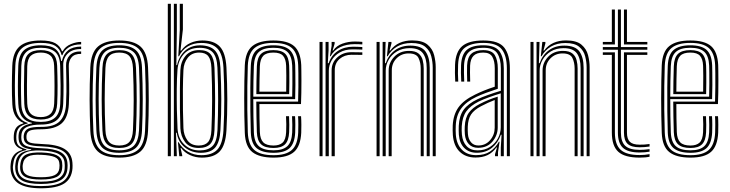

<svg xmlns="http://www.w3.org/2000/svg" viewBox="-20 -820 3831 1008"><path d="M195.2 168.5Q117.5 168.5 78.6 144.1Q39.8 119.8 35.2 68.2Q34.8 61.2 35 54Q35.2 46.8 36.2 39.2Q41.5 -17.5 96.8 -32.5V-36Q56.2 -47.8 52.5 -87.2Q52 -92.2 52.1 -98.5Q52.2 -104.8 52.5 -110Q54 -133.8 64.8 -149.1Q75.5 -164.5 102.2 -172V-175.5Q79 -183.5 62.9 -208Q46.8 -232.5 44.8 -272Q42.2 -319.8 42.4 -369.5Q42.5 -419.2 44.5 -474.8Q47.5 -545.8 83.2 -576.6Q119 -607.5 194.2 -607.5Q244.5 -607.5 270.1 -593.2Q295.8 -579 305.5 -550.8H308.8Q322.8 -576.5 352.5 -588.5Q382.2 -600.5 406 -600V-587Q365.8 -587.2 340.9 -571.1Q316 -555 307.5 -530.2H303.8Q295.5 -563 270.5 -578.9Q245.5 -594.8 194.2 -594.8Q127.8 -594.8 95.4 -567.1Q63 -539.5 60.5 -475.2Q58.2 -418 58.1 -371Q58 -324 60.5 -273.5Q62.8 -229.8 80 -206Q97.2 -182.2 125 -175V-171.5Q93.5 -164 80.5 -149.8Q67.5 -135.5 66 -110Q65 -99 66 -87Q67.5 -66 78.6 -55Q89.8 -44 118.5 -36V-32.5Q84 -25 68.6 -8.4Q53.2 8.2 49.8 39.2Q48.5 47.2 47.9 53Q47.2 58.8 48.2 68Q52.8 113.8 86.6 135.4Q120.5 157 195.2 157Q271.8 157 306.9 135Q342 113 346.5 64Q348 49 346 33Q341.2 -9.8 306.6 -29.4Q272 -49 197.8 -51.5Q149.2 -53.2 129.4 -61.2Q109.5 -69.2 106 -87Q103.2 -99.8 104.8 -110.2Q108.5 -135.5 128.4 -144.8Q148.2 -154 194.5 -153.8Q264.5 -153.2 294.1 -183.8Q323.8 -214.2 326.8 -273.8Q328.5 -310 328.8 -339.1Q329 -368.2 328.4 -399.6Q327.8 -431 326.8 -474.2Q325.8 -508.2 346.1 -529.6Q366.5 -551 406 -550V-537.2Q371.5 -537.8 355.9 -519Q340.2 -500.2 341 -471.5Q342.2 -418.5 343.2 -373.9Q344.2 -329.2 341.5 -273.2Q338 -202.5 303.2 -171.9Q268.5 -141.2 194.2 -141.2Q155.2 -141.2 138.1 -134.8Q121 -128.2 119 -108Q118.8 -106.8 118.8 -100.5Q118.8 -94.2 119.5 -91.2Q122.2 -76 139.2 -70.8Q156.2 -65.5 198 -64Q279 -61.8 317.6 -38.6Q356.2 -15.5 360.2 33.5Q361.5 49 360.5 64Q356.2 118.2 317.1 143.4Q278 168.5 195.2 168.5ZM195.2 145.8Q126.5 145.8 95.4 127.6Q64.2 109.5 60.2 68Q59.5 60 59.9 53.6Q60.2 47.2 61.2 39Q64.5 6.5 83.4 -10.4Q102.2 -27.2 143.5 -32.8V-36.2Q111.2 -40.5 96 -52.2Q80.8 -64 78 -87Q77.2 -93 77.2 -98.9Q77.2 -104.8 77.5 -110.2Q80.2 -161.5 147.5 -172V-175Q115 -181.8 96.6 -205.4Q78.2 -229 76 -274.5Q73.8 -318.5 73.9 -368.1Q74 -417.8 76 -474.2Q78.2 -532.8 107.2 -557.5Q136.2 -582.2 194.2 -582.2Q246 -582.2 270.8 -562.9Q295.5 -543.5 301.2 -499.8H304.8Q313.8 -536.8 337.9 -555.9Q362 -575 406 -575.5V-562.5Q360.5 -563.2 335.5 -538.4Q310.5 -513.5 312 -475.5Q313.5 -421.5 313.6 -371.2Q313.8 -321 311.8 -275Q308.8 -217.5 280.6 -191.6Q252.5 -165.8 194 -166Q151 -166.2 123.4 -154.4Q95.8 -142.5 92.5 -112.5Q90.8 -99.2 92.5 -87.5Q96 -61.2 121.6 -52.4Q147.2 -43.5 197.5 -41.8Q262.8 -39.8 296.1 -22.4Q329.5 -5 333.8 32.8Q334.5 40 334.8 47.9Q335 55.8 334.2 64Q330.5 109.2 295.9 127.5Q261.2 145.8 195.2 145.8ZM194.2 -180Q243.8 -180 268.8 -202.2Q293.8 -224.5 296.2 -274.8Q298.5 -324.2 298.1 -371.5Q297.8 -418.8 295.8 -475.2Q294 -526.8 268.6 -548Q243.2 -569.2 194.2 -569.2Q140.2 -569.2 116.8 -545.6Q93.2 -522 91.8 -473.8Q90.2 -416.5 90.1 -371.4Q90 -326.2 91.8 -273Q93.8 -224.5 119 -202.2Q144.2 -180 194.2 -180ZM194.2 -192.5Q150.2 -192.5 129.6 -212.8Q109 -233 107.5 -275.2Q105.8 -322.8 105.9 -370.5Q106 -418.2 107.5 -473Q108.8 -518 129.9 -537.4Q151 -556.8 194.2 -556.8Q236.5 -556.8 257.5 -537.5Q278.5 -518.2 280 -475.2Q282 -417.8 282.2 -370.6Q282.5 -323.5 280.2 -275.8Q278.2 -232 257.1 -212.2Q236 -192.5 194.2 -192.5ZM194.2 -205.2Q227.2 -205.2 245 -222Q262.8 -238.8 264.5 -276.8Q268.2 -362.2 264.2 -474.8Q262.8 -512.8 244.6 -528.4Q226.5 -544 194.2 -544Q160.2 -544 142.2 -527.8Q124.2 -511.5 123 -472.5Q121.8 -421.5 121.5 -373.4Q121.2 -325.2 123 -275.8Q124.8 -238.8 142.1 -222Q159.5 -205.2 194.2 -205.2ZM195.2 133.8Q262.5 133.8 290 115.8Q317.5 97.8 319.5 65.5Q320.2 55.2 320.1 48.6Q320 42 319 33Q316 4.2 288.8 -11.2Q261.5 -26.8 197.2 -29.8Q136.8 -32.8 108.5 -16.2Q80.2 0.2 74.5 39.8Q73.5 46.8 73 53.4Q72.5 60 73.5 69Q77.2 103.8 106.2 118.8Q135.2 133.8 195.2 133.8ZM195.2 122.5Q139.8 122.5 114.4 109.8Q89 97 86 68.2Q84.5 57.2 87.2 39Q92 2.8 118.8 -9.2Q145.5 -21.2 199 -19.5Q251.8 -17.5 277.2 -5.1Q302.8 7.2 306 33.2Q307.2 44 307.2 50.4Q307.2 56.8 306.2 64.2Q303.2 95.5 277.4 109Q251.5 122.5 195.2 122.5ZM195.2 110.5Q243.2 110.5 265.9 100Q288.5 89.5 291.5 64Q293.8 47.5 291 33.2Q288.5 13.8 267.1 4.5Q245.8 -4.8 197.5 -7.2Q148.8 -10 126.5 1.9Q104.2 13.8 100.8 39Q97.2 53.2 99.8 68.2Q102.5 90 124.5 100.2Q146.5 110.5 195.2 110.5Z M606 7.5Q528 7.5 493 -25.4Q458 -58.2 454.2 -133Q450.8 -212.8 450.5 -294.8Q450.2 -376.8 454.2 -466.8Q458 -544.5 494.8 -576Q531.5 -607.5 606 -607.5Q682.2 -607.5 718 -575.2Q753.8 -543 757.2 -466.2Q761 -381.5 761 -296.9Q761 -212.2 757.2 -133Q753.5 -55 716.6 -23.8Q679.8 7.5 606 7.5ZM606 -5.2Q673.8 -5.2 705.9 -34.5Q738 -63.8 741.5 -134Q745 -208 745.2 -291Q745.5 -374 741.5 -465.8Q738.2 -536.2 706 -565.5Q673.8 -594.8 606 -594.8Q537.8 -594.8 505.6 -565.2Q473.5 -535.8 470.2 -465.8Q466 -373 466.2 -293Q466.5 -213 470.2 -134Q473.2 -64.5 505.2 -34.9Q537.2 -5.2 606 -5.2ZM606 -17.8Q544.2 -17.8 516.6 -45.1Q489 -72.5 486 -134.8Q482.2 -216.5 482 -295.5Q481.8 -374.5 486 -464.8Q489 -529 517.6 -555.6Q546.2 -582.2 606 -582.2Q665.2 -582.2 694 -555.9Q722.8 -529.5 725.5 -465.2Q729.2 -380.5 729.4 -299.8Q729.5 -219 725.5 -134.8Q722.5 -71 694 -44.4Q665.5 -17.8 606 -17.8ZM606 -30.8Q658.8 -30.8 682.9 -55.1Q707 -79.5 709.8 -136Q713.5 -215.2 713.6 -293.5Q713.8 -371.8 709.8 -464Q707.2 -522.5 682 -545.9Q656.8 -569.2 606 -569.2Q552.2 -569.2 528.4 -544.6Q504.5 -520 501.8 -463.8Q498 -378.8 497.9 -300.6Q497.8 -222.5 501.8 -135.2Q504.5 -78.2 529.1 -54.5Q553.8 -30.8 606 -30.8ZM606 -43.2Q561.2 -43.2 540.6 -64.8Q520 -86.2 517.8 -135.2Q513.8 -221.5 513.8 -298.8Q513.8 -376 517.8 -463.5Q520 -514.5 541.1 -535.6Q562.2 -556.8 606 -556.8Q650.8 -556.8 671.2 -535.1Q691.8 -513.5 694 -463.2Q698 -369 697.8 -290.8Q697.5 -212.5 694 -136.5Q691.8 -86 671 -64.6Q650.2 -43.2 606 -43.2ZM606 -56Q642.5 -56 659.2 -74.9Q676 -93.8 678 -137Q681.8 -217.8 681.9 -293.2Q682 -368.8 678 -462.8Q676.2 -505.5 659.8 -524.8Q643.2 -544 606 -544Q569 -544 552.2 -525Q535.5 -506 533.5 -463.2Q529.8 -375.5 529.6 -299.5Q529.5 -223.5 533.5 -135.8Q535.5 -93.5 552.4 -74.8Q569.2 -56 606 -56Z M861 0V-800H877V0ZM892.8 0V-800H908.5V-659.5L905.8 -478H909.5Q919.8 -525.2 951.8 -553.9Q983.8 -582.5 1031.8 -582Q1084.5 -581.2 1109.4 -553.9Q1134.2 -526.5 1137.2 -464.5Q1141.5 -379.5 1141.8 -299.9Q1142 -220.2 1137.2 -136.2Q1133.8 -74.2 1110.2 -46Q1086.8 -17.8 1034.2 -17.8Q986.5 -17.8 951 -45.8Q915.5 -73.8 907.8 -123H904L908.5 0ZM1040.2 7.5Q1006.2 7.5 977.4 -5.8Q948.5 -19 931.5 -42.5H928L936.5 -6L936.8 0H921.2L914.2 -73H918Q935.2 -41.8 967 -23.5Q998.8 -5.2 1037 -5.2Q1093.8 -5.2 1121.4 -35Q1149 -64.8 1153.2 -136.2Q1157.5 -215.5 1157.5 -297.9Q1157.5 -380.2 1153.2 -464.8Q1149.2 -536.8 1121.1 -565.6Q1093 -594.5 1037 -594.5Q995.5 -594.5 965.2 -575.8Q935 -557 919.8 -524.5H916L923.8 -661V-800H940.2V-665.5L927.5 -554.5H931.5Q950.8 -581.5 979.8 -594.5Q1008.8 -607.5 1042.5 -607.5Q1104 -607.5 1134.2 -575.2Q1164.5 -543 1168.8 -465.8Q1173.2 -379 1173.4 -299.1Q1173.5 -219.2 1168.8 -134.8Q1164.2 -58 1133.8 -25.2Q1103.2 7.5 1040.2 7.5ZM1028 -30.2Q1072.5 -30.2 1095.8 -53.4Q1119 -76.5 1121.8 -137Q1125 -216 1125.2 -294Q1125.5 -372 1121.5 -464.8Q1119 -520.5 1097.2 -544.8Q1075.5 -569 1028 -569Q974 -569 944.6 -535.4Q915.2 -501.8 911.8 -454Q908.5 -407.2 908 -352.9Q907.5 -298.5 908.6 -244.8Q909.8 -191 912 -146.2Q914.5 -93.8 947 -62Q979.5 -30.2 1028 -30.2ZM1023.8 -43.2Q975.5 -43.2 952.1 -73.8Q928.8 -104.2 927 -146.5Q925.2 -193.2 924.6 -248.2Q924 -303.2 924.5 -356.9Q925 -410.5 927 -452.8Q929 -496 954 -526.5Q979 -557 1026.2 -557Q1067.2 -557 1085.6 -535.2Q1104 -513.5 1106 -464Q1109.2 -377.8 1109.4 -299.5Q1109.5 -221.2 1106 -136.8Q1103.8 -85 1083.9 -64.1Q1064 -43.2 1023.8 -43.2ZM1023.5 -56Q1056.2 -56 1072.2 -74.1Q1088.2 -92.2 1090 -137Q1093.2 -211.2 1093.6 -290.9Q1094 -370.5 1090 -463.8Q1088.2 -507 1073.2 -525.5Q1058.2 -544 1026 -544Q987.5 -544 966.1 -517.2Q944.8 -490.5 943 -452.5Q940.8 -407 940.2 -351.1Q939.8 -295.2 940.5 -241.2Q941.2 -187.2 943 -147.2Q944.5 -110 964 -83Q983.5 -56 1023.5 -56Z M1416 7.5Q1341.8 7.5 1305 -21.5Q1268.2 -50.5 1265.2 -121.8Q1262 -210.2 1262.1 -304.5Q1262.2 -398.8 1265.2 -477Q1268.5 -549 1305 -578.2Q1341.5 -607.5 1415.2 -607.5Q1489.8 -607.5 1524 -577.9Q1558.2 -548.2 1561.5 -478.5Q1561.8 -471 1562.1 -448.5Q1562.5 -426 1562.5 -395.5Q1562.5 -365 1562 -332.8Q1561.5 -300.5 1560.2 -273.5H1341.8Q1341.8 -233.5 1342.4 -198.8Q1343 -164 1344.2 -126.8Q1345.8 -89 1362.4 -72.5Q1379 -56 1416 -56Q1447.5 -56 1463.9 -71.4Q1480.2 -86.8 1482.2 -126Q1483.2 -143.8 1483 -167.5Q1482.8 -191.2 1481.5 -209.8H1497.5Q1498.8 -188.2 1498.8 -164.4Q1498.8 -140.5 1498 -125.5Q1495.8 -81.5 1476.6 -62.4Q1457.5 -43.2 1416 -43.2Q1370.5 -43.2 1350.4 -62.8Q1330.2 -82.2 1328.5 -126.2Q1327 -167 1326.4 -208.2Q1325.8 -249.5 1325.5 -286.5H1545Q1546.2 -322.2 1546.5 -362.9Q1546.8 -403.5 1546.4 -435.5Q1546 -467.5 1545.5 -477.8Q1542.8 -540.5 1512.5 -567.6Q1482.2 -594.8 1415.2 -594.8Q1349.2 -594.8 1316.5 -568Q1283.8 -541.2 1281 -474.8Q1279.2 -428.8 1278.5 -368.2Q1277.8 -307.8 1278.4 -244.1Q1279 -180.5 1281 -124.8Q1283.5 -61.2 1314.5 -33.2Q1345.5 -5.2 1416 -5.2Q1481.5 -5.2 1512 -32.5Q1542.5 -59.8 1545.5 -123.8Q1546.2 -139.5 1546.2 -165Q1546.2 -190.5 1544.8 -209.8H1560.5Q1562 -190.5 1562.1 -164.8Q1562.2 -139 1561.5 -123Q1558 -53 1524.1 -22.8Q1490.2 7.5 1416 7.5ZM1416 -17.8Q1357.5 -17.8 1328.2 -41.5Q1299 -65.2 1296.8 -124.5Q1295 -173.5 1294.4 -235Q1293.8 -296.5 1294.2 -359.1Q1294.8 -421.8 1296.8 -473.8Q1299.2 -533.8 1328 -558Q1356.8 -582.2 1415.2 -582.2Q1474 -582.2 1500.6 -557.9Q1527.2 -533.5 1529.8 -477.5Q1530 -468 1530.5 -439.9Q1531 -411.8 1530.9 -374.2Q1530.8 -336.8 1529.5 -299.5H1309.8Q1309.8 -255.2 1310.5 -209.4Q1311.2 -163.5 1312.8 -125.5Q1314.8 -73.5 1339.5 -52.1Q1364.2 -30.8 1416 -30.8Q1465 -30.8 1488.2 -52.2Q1511.5 -73.8 1514 -124.8Q1514.8 -140.2 1514.6 -165.1Q1514.5 -190 1513.2 -209.8H1529Q1530.5 -189.5 1530.5 -164.9Q1530.5 -140.2 1529.8 -124.2Q1526.8 -67.2 1500.4 -42.5Q1474 -17.8 1416 -17.8ZM1309.8 -312.5H1514Q1515 -345.8 1515 -379.5Q1515 -413.2 1514.8 -439.5Q1514.5 -465.8 1514 -476.5Q1511.8 -526 1488.9 -547.6Q1466 -569.2 1415.2 -569.2Q1362.8 -569.2 1338.8 -547Q1314.8 -524.8 1312.8 -473Q1311.2 -436.2 1310.6 -394.2Q1310 -352.2 1309.8 -312.5ZM1325.8 -325.8Q1325.8 -353.8 1326.5 -394.8Q1327.2 -435.8 1328.5 -472.2Q1330.2 -517.8 1350.6 -537.2Q1371 -556.8 1415.2 -556.8Q1457.8 -556.8 1477 -538Q1496.2 -519.2 1498 -476Q1498.5 -465.5 1498.9 -441.4Q1499.2 -417.2 1499.1 -386.6Q1499 -356 1498.2 -325.8ZM1341.8 -338.8H1482.5Q1483.5 -383.8 1483.1 -423Q1482.8 -462.2 1482.2 -475Q1480.8 -510.2 1466 -527.1Q1451.2 -544 1415.2 -544Q1378 -544 1361.9 -526.8Q1345.8 -509.5 1344.2 -471.8Q1343 -436.5 1342.5 -404.1Q1342 -371.8 1341.8 -338.8Z M1712 -524.5 1721 -579.5V-600H1736.8V-590.5L1726.2 -554.8H1729.2Q1747 -580.2 1778.1 -591.1Q1809.2 -602 1842 -602Q1861.8 -602 1882.2 -600.2V-586.8Q1865 -588.2 1841.5 -588.2Q1798.5 -588.2 1765.9 -572.4Q1733.2 -556.5 1715.5 -524.5ZM1689.2 0V-600H1705V-556L1701 -488.2H1705.5Q1719.8 -530.5 1753.8 -552.6Q1787.8 -574.8 1834.8 -574.8Q1847.2 -574.8 1861 -574.1Q1874.8 -573.5 1882.2 -573V-559.5Q1872.5 -560 1857.5 -560.4Q1842.5 -560.8 1830.8 -560.8Q1791.8 -560.8 1763.9 -544.8Q1736 -528.8 1721.1 -503.1Q1706.2 -477.5 1706.2 -449V0ZM1657.5 0V-600H1673.5V0ZM1721 0V-450Q1721 -491.5 1750.9 -518.8Q1780.8 -546 1825.5 -546Q1857.8 -546 1882.2 -545.2V-531.8Q1870.5 -532 1855.2 -532.2Q1840 -532.5 1825.5 -532.5Q1789 -532.5 1763.2 -510.9Q1737.5 -489.2 1737.5 -451V0Z M2251.8 0V-464.8Q2251.8 -494.2 2244.2 -524.1Q2236.8 -554 2212.9 -574.1Q2189 -594.2 2139.8 -594.2Q2096.2 -594.2 2064.6 -575.5Q2033 -556.8 2015 -524.5H2011.2L2019.2 -600H2035.2V-591.8L2025.2 -554.8H2028.8Q2049.8 -582.5 2078.6 -595.1Q2107.5 -607.8 2143.8 -607.8Q2198.2 -607.8 2224.6 -585.5Q2251 -563.2 2259.2 -530.6Q2267.5 -498 2267.5 -467V0ZM1957 0V-600H1973V0ZM1988.8 0V-600H2004.5L2001.2 -488.2H2005Q2019.8 -531.2 2053.5 -556Q2087.2 -580.8 2135.2 -580.5Q2192.2 -580.2 2214.1 -549.5Q2236 -518.8 2236 -464V0H2220.2V-462.5Q2220.2 -513.2 2200.4 -540.2Q2180.5 -567.2 2131 -567.2Q2092.2 -567.2 2064 -550.1Q2035.8 -533 2020.4 -506Q2005 -479 2005 -449.2V0ZM2020.5 0V-450Q2020.5 -491 2049.9 -521.9Q2079.2 -552.8 2127.5 -552.8Q2160.8 -552.8 2177.2 -539.1Q2193.8 -525.5 2199.1 -504.2Q2204.5 -483 2204.5 -460.5V0H2188.8V-459.8Q2188.8 -491 2177.4 -515.2Q2166 -539.5 2125.5 -539.5Q2087.8 -539.5 2062.4 -514.1Q2037 -488.8 2037 -451L2036.2 0Z M2641 0V-460.8Q2641 -526.2 2614.8 -560.5Q2588.5 -594.8 2517 -594.8Q2455.2 -594.8 2421.4 -570.1Q2387.5 -545.5 2385 -479.5Q2383 -433.5 2385.8 -391.5H2370Q2368.5 -416.2 2368.4 -436.9Q2368.2 -457.5 2369 -480Q2371.8 -548 2406.6 -577.8Q2441.5 -607.5 2517 -607.5Q2599.5 -607.5 2628.1 -569.1Q2656.8 -530.8 2656.8 -460.8V0ZM2609.2 0V-44.8L2613.2 -112.5H2609.5Q2594.5 -69.5 2562.5 -43.8Q2530.5 -18 2483 -18Q2442.8 -18 2417.6 -42.9Q2392.5 -67.8 2389 -112.5Q2387.5 -135.5 2388.5 -159.2Q2391 -211.8 2414.1 -243.6Q2437.2 -275.5 2487.2 -299.2Q2509.2 -309.8 2543 -321.8Q2576.8 -333.8 2609.5 -343.5V-460.8Q2609.5 -510.5 2590.8 -539.9Q2572 -569.2 2517 -569.2Q2467.2 -569.2 2442.9 -548Q2418.5 -526.8 2416.2 -476.5Q2415.8 -461.5 2415.8 -438.2Q2415.8 -415 2417.2 -391.5H2401.5Q2400 -413.2 2399.9 -436.8Q2399.8 -460.2 2400.5 -476.8Q2402.8 -532.5 2430 -557.4Q2457.2 -582.2 2517 -582.2Q2579.2 -582.2 2602.1 -550.9Q2625 -519.5 2625 -460.8V0ZM2476.2 7Q2425 7 2393.5 -23.4Q2362 -53.8 2357.5 -110.5Q2355.8 -135.2 2356.8 -161.2Q2359.8 -218.5 2387 -256.5Q2414.2 -294.5 2475 -323.8Q2496.8 -334.5 2520.6 -344.2Q2544.5 -354 2577.5 -364.8V-460.8Q2577.5 -499 2564.8 -521.5Q2552 -544 2517 -544Q2482.2 -544 2465.9 -527Q2449.5 -510 2448 -475.2Q2447.5 -462 2447.5 -439Q2447.5 -416 2448.5 -391.5H2432.8Q2431.8 -414 2431.8 -437.2Q2431.8 -460.5 2432.2 -476Q2434 -519.8 2455 -538.2Q2476 -556.8 2517 -556.8Q2562.5 -556.8 2578 -530.5Q2593.5 -504.2 2593.5 -460.8V-354Q2562 -343.8 2532.4 -332.8Q2502.8 -321.8 2481 -311.5Q2428.2 -286.8 2401.5 -250.6Q2374.8 -214.5 2372.8 -160.2Q2372.2 -148.2 2372.2 -136.2Q2372.2 -124.2 2373.2 -111.8Q2377.2 -62 2405.1 -33.8Q2433 -5.5 2479.8 -5.5Q2524 -5.5 2552.5 -24.4Q2581 -43.2 2599.2 -76H2602.8L2594.5 -21.2V0H2579L2578.8 -10.2L2589.2 -45.8H2586Q2565.8 -18 2539.1 -5.5Q2512.5 7 2476.2 7ZM2487 -30.5Q2525 -30.5 2552.4 -48.5Q2579.8 -66.5 2594.4 -94.2Q2609 -122 2609 -151.8V-330Q2578 -320.5 2546.4 -309Q2514.8 -297.5 2493 -286.8Q2450 -265.2 2428.6 -236Q2407.2 -206.8 2404.2 -157.5Q2403 -135.2 2405 -113.5Q2408.8 -74.8 2429.9 -52.6Q2451 -30.5 2487 -30.5ZM2489.8 -44Q2459 -44 2441.1 -63.5Q2423.2 -83 2420.5 -115.5Q2418.8 -136.5 2420 -155.8Q2422.2 -202.2 2441.8 -228.6Q2461.2 -255 2498.8 -274.2Q2522.8 -286.5 2545.1 -295.6Q2567.5 -304.8 2593 -312.5V-150.8Q2593 -109.5 2565.5 -76.8Q2538 -44 2489.8 -44ZM2491.2 -56.2Q2529 -56.2 2553.1 -84.1Q2577.2 -112 2577.2 -149.5V-295Q2558.5 -288 2541.4 -280.1Q2524.2 -272.2 2505.2 -262.2Q2468.8 -243 2453 -218.9Q2437.2 -194.8 2435.8 -155Q2435 -136 2436.5 -116.8Q2438.5 -90 2452.8 -73.1Q2467 -56.2 2491.2 -56.2Z M3059.8 0V-464.8Q3059.8 -494.2 3052.2 -524.1Q3044.8 -554 3020.9 -574.1Q2997 -594.2 2947.8 -594.2Q2904.2 -594.2 2872.6 -575.5Q2841 -556.8 2823 -524.5H2819.2L2827.2 -600H2843.2V-591.8L2833.2 -554.8H2836.8Q2857.8 -582.5 2886.6 -595.1Q2915.5 -607.8 2951.8 -607.8Q3006.2 -607.8 3032.6 -585.5Q3059 -563.2 3067.2 -530.6Q3075.5 -498 3075.5 -467V0ZM2765 0V-600H2781V0ZM2796.8 0V-600H2812.5L2809.2 -488.2H2813Q2827.8 -531.2 2861.5 -556Q2895.2 -580.8 2943.2 -580.5Q3000.2 -580.2 3022.1 -549.5Q3044 -518.8 3044 -464V0H3028.2V-462.5Q3028.2 -513.2 3008.4 -540.2Q2988.5 -567.2 2939 -567.2Q2900.2 -567.2 2872 -550.1Q2843.8 -533 2828.4 -506Q2813 -479 2813 -449.2V0ZM2828.5 0V-450Q2828.5 -491 2857.9 -521.9Q2887.2 -552.8 2935.5 -552.8Q2968.8 -552.8 2985.2 -539.1Q3001.8 -525.5 3007.1 -504.2Q3012.5 -483 3012.5 -460.5V0H2996.8V-459.8Q2996.8 -491 2985.4 -515.2Q2974 -539.5 2933.5 -539.5Q2895.8 -539.5 2870.4 -514.1Q2845 -488.8 2845 -451L2844.2 0Z M3338 -19.5Q3277 -19.5 3250.5 -43.9Q3224 -68.2 3224 -124.2V-559H3144.8V-572.8H3224V-770H3239.8V-572.8H3378.5V-559H3239.8V-124.2Q3239.8 -75.5 3262.6 -54.4Q3285.5 -33.2 3338 -33.2Q3362.5 -33.2 3390.2 -37V-23.8Q3367.5 -19.5 3338 -19.5ZM3144.8 -586.5V-600H3192.2V-770H3208.2V-586.5ZM3255.8 -586.5V-770H3271.5V-600H3378.5V-586.5ZM3338 7.5Q3260 7.5 3226.1 -23.1Q3192.2 -53.8 3192.2 -124.2V-531.8H3144.8V-545.2H3208.2V-124.2Q3208.2 -61 3238.4 -33.5Q3268.5 -6 3338 -6Q3365.5 -6 3390.2 -10.8V2.8Q3369.8 7.5 3338 7.5ZM3338 -46.8Q3294 -46.8 3274.9 -64.8Q3255.8 -82.8 3255.8 -124.2V-545.2H3378.5V-531.8H3271.5V-124.2Q3271.5 -90 3287 -75.2Q3302.5 -60.5 3338 -60.5Q3350 -60.5 3363.2 -61.1Q3376.5 -61.8 3390.2 -64V-50.8Q3365.2 -46.8 3338 -46.8Z M3605 7.5Q3530.8 7.5 3494 -21.5Q3457.2 -50.5 3454.2 -121.8Q3451 -210.2 3451.1 -304.5Q3451.2 -398.8 3454.2 -477Q3457.5 -549 3494 -578.2Q3530.5 -607.5 3604.2 -607.5Q3678.8 -607.5 3713 -577.9Q3747.2 -548.2 3750.5 -478.5Q3750.8 -471 3751.1 -448.5Q3751.5 -426 3751.5 -395.5Q3751.5 -365 3751 -332.8Q3750.5 -300.5 3749.2 -273.5H3530.8Q3530.8 -233.5 3531.4 -198.8Q3532 -164 3533.2 -126.8Q3534.8 -89 3551.4 -72.5Q3568 -56 3605 -56Q3636.5 -56 3652.9 -71.4Q3669.2 -86.8 3671.2 -126Q3672.2 -143.8 3672 -167.5Q3671.8 -191.2 3670.5 -209.8H3686.5Q3687.8 -188.2 3687.8 -164.4Q3687.8 -140.5 3687 -125.5Q3684.8 -81.5 3665.6 -62.4Q3646.5 -43.2 3605 -43.2Q3559.5 -43.2 3539.4 -62.8Q3519.2 -82.2 3517.5 -126.2Q3516 -167 3515.4 -208.2Q3514.8 -249.5 3514.5 -286.5H3734Q3735.2 -322.2 3735.5 -362.9Q3735.8 -403.5 3735.4 -435.5Q3735 -467.5 3734.5 -477.8Q3731.8 -540.5 3701.5 -567.6Q3671.2 -594.8 3604.2 -594.8Q3538.2 -594.8 3505.5 -568Q3472.8 -541.2 3470 -474.8Q3468.2 -428.8 3467.5 -368.2Q3466.8 -307.8 3467.4 -244.1Q3468 -180.5 3470 -124.8Q3472.5 -61.2 3503.5 -33.2Q3534.5 -5.2 3605 -5.2Q3670.5 -5.2 3701 -32.5Q3731.5 -59.8 3734.5 -123.8Q3735.2 -139.5 3735.2 -165Q3735.2 -190.5 3733.8 -209.8H3749.5Q3751 -190.5 3751.1 -164.8Q3751.2 -139 3750.5 -123Q3747 -53 3713.1 -22.8Q3679.2 7.5 3605 7.5ZM3605 -17.8Q3546.5 -17.8 3517.2 -41.5Q3488 -65.2 3485.8 -124.5Q3484 -173.5 3483.4 -235Q3482.8 -296.5 3483.2 -359.1Q3483.8 -421.8 3485.8 -473.8Q3488.2 -533.8 3517 -558Q3545.8 -582.2 3604.2 -582.2Q3663 -582.2 3689.6 -557.9Q3716.2 -533.5 3718.8 -477.5Q3719 -468 3719.5 -439.9Q3720 -411.8 3719.9 -374.2Q3719.8 -336.8 3718.5 -299.5H3498.8Q3498.8 -255.2 3499.5 -209.4Q3500.2 -163.5 3501.8 -125.5Q3503.8 -73.5 3528.5 -52.1Q3553.2 -30.8 3605 -30.8Q3654 -30.8 3677.2 -52.2Q3700.5 -73.8 3703 -124.8Q3703.8 -140.2 3703.6 -165.1Q3703.5 -190 3702.2 -209.8H3718Q3719.5 -189.5 3719.5 -164.9Q3719.5 -140.2 3718.8 -124.2Q3715.8 -67.2 3689.4 -42.5Q3663 -17.8 3605 -17.8ZM3498.8 -312.5H3703Q3704 -345.8 3704 -379.5Q3704 -413.2 3703.8 -439.5Q3703.5 -465.8 3703 -476.5Q3700.8 -526 3677.9 -547.6Q3655 -569.2 3604.2 -569.2Q3551.8 -569.2 3527.8 -547Q3503.8 -524.8 3501.8 -473Q3500.2 -436.2 3499.6 -394.2Q3499 -352.2 3498.8 -312.5ZM3514.8 -325.8Q3514.8 -353.8 3515.5 -394.8Q3516.2 -435.8 3517.5 -472.2Q3519.2 -517.8 3539.6 -537.2Q3560 -556.8 3604.2 -556.8Q3646.8 -556.8 3666 -538Q3685.2 -519.2 3687 -476Q3687.5 -465.5 3687.9 -441.4Q3688.2 -417.2 3688.1 -386.6Q3688 -356 3687.2 -325.8ZM3530.8 -338.8H3671.5Q3672.5 -383.8 3672.1 -423Q3671.8 -462.2 3671.2 -475Q3669.8 -510.2 3655 -527.1Q3640.2 -544 3604.2 -544Q3567 -544 3550.9 -526.8Q3534.8 -509.5 3533.2 -471.8Q3532 -436.5 3531.5 -404.1Q3531 -371.8 3530.8 -338.8Z"/></svg>

Font: Big Shoulders Inline Text
Style: Regular
Weight: 400
Designer: Patric King
Foundry: XO Type Co
Version: Version 1.000